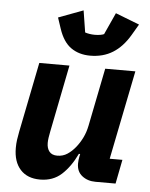

<svg xmlns="http://www.w3.org/2000/svg" viewBox="-55 -831 693 888"><g transform="rotate(5 291.0 -386.5)"><path d="M114 -525H254L192 -213Q189 -199 187 -185Q185 -171 185 -160Q185 -135 197 -120Q209 -105 234 -105Q260 -105 280.5 -118.5Q301 -132 318 -153Q335 -174 347.5 -199.5Q360 -225 366 -255L420 -525H560L477 -112H536L514 0H421Q384 0 358.5 -20Q333 -40 333 -77Q333 -85 334 -94Q335 -103 336 -107L339 -122H333Q304 -61 264 -24.5Q224 12 164 12Q105 12 72.5 -24Q40 -60 40 -124Q40 -144 42.5 -162Q45 -180 49 -200ZM345 -579Q293 -579 256 -605Q219 -631 199 -691L182 -742L297 -785L313 -684Q321 -681 333.5 -679Q346 -677 358 -677Q372 -677 383.5 -679Q395 -681 401 -684L447 -785L558 -742L528 -691Q495 -635 450 -607Q405 -579 345 -579Z"/></g></svg>

Font: IBM Plex Sans
Style: Italic
Weight: 400
Italic angle: -11.31°
Designer: Mike Abbink, Paul van der Laan, Pieter van Rosmalen
Foundry: Bold Monday
Version: Version 3.201